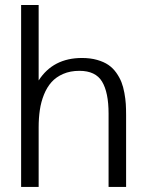

<svg xmlns="http://www.w3.org/2000/svg" viewBox="-20 -739 578 759"><path d="M293.9 -459Q257.8 -459 229.7 -446.8Q201.7 -434.6 183.6 -414.3Q165.5 -394 153.8 -365Q142.1 -335.9 137.5 -304.2Q132.8 -272.5 132.8 -235.8V0H63.5V-719.2H132.8V-514.2V-420.9Q189.9 -509.8 304.2 -509.8Q337.4 -509.8 364 -502.2Q390.6 -494.6 408.4 -482.4Q426.3 -470.2 439.5 -451.7Q452.6 -433.1 460 -414.6Q467.3 -396 471.7 -371.8Q476.1 -347.7 477.3 -328.1Q478.5 -308.6 478.5 -284.7V0H409.2V-290Q409.2 -373.5 383.5 -416.3Q357.9 -459 293.9 -459Z"/></svg>

Font: Pontano Sans
Style: Regular
Weight: 400
Foundry: vernon adams
Version: 1.0